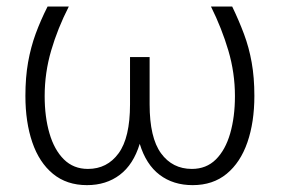

<svg xmlns="http://www.w3.org/2000/svg" viewBox="-20 -548 853 579"><path d="M242.2 10.3Q181.2 10.3 139.6 -23.9Q98.1 -58.1 77.4 -118.9Q56.6 -179.7 56.6 -258.8Q56.6 -314.9 64.7 -360.4Q72.8 -405.8 87.6 -446.3Q102.5 -486.8 123.5 -528.3H187.5Q153.8 -462.4 134.3 -395.5Q114.7 -328.6 114.7 -258.3Q114.7 -195.3 129.2 -145.8Q143.6 -96.2 172.6 -67.4Q201.7 -38.6 245.1 -38.6Q303.2 -38.6 337.6 -85.7Q372.1 -132.8 372.1 -233.4V-376H431.2V-233.4Q431.2 -132.8 465.6 -85.7Q500 -38.6 558.6 -38.6Q602.1 -38.6 630.9 -67.1Q659.7 -95.7 674.1 -145.5Q688.5 -195.3 688.5 -258.3Q688.5 -328.1 668.7 -395.3Q648.9 -462.4 616.2 -528.3H680.2Q700.7 -485.8 715.8 -445.3Q731 -404.8 739 -359.6Q747.1 -314.5 747.1 -258.8Q747.1 -179.7 726.1 -118.9Q705.1 -58.1 663.6 -23.9Q622.1 10.3 561 10.3Q502.4 10.3 461.4 -20.8Q420.4 -51.8 401.4 -114.3Q382.3 -51.8 341.3 -20.8Q300.3 10.3 242.2 10.3Z"/></svg>

Font: Roboto Slab LO Light
Style: Regular
Weight: 300
Designer: Google
Version: Version 2.000